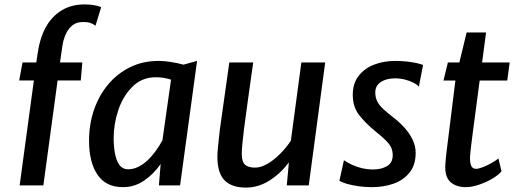

<svg xmlns="http://www.w3.org/2000/svg" viewBox="-20 -840 2336 870"><path d="M69 0 133.5 -475.5H67L82 -557H144.5L151.5 -603.5Q157 -639 167 -669.2Q177 -699.5 192 -724.5Q219.5 -770 262.8 -795Q306 -820 363.5 -820Q385.5 -820 404.2 -817Q423 -814 438.5 -807.5L412.5 -723Q403 -731.5 389 -736.2Q375 -741 353 -740Q316.5 -740 293 -709.8Q269.5 -679.5 262.5 -630.5L252 -557H353L346 -475.5H241L176.5 0Z M537 8Q460 8 421.8 -48.2Q383.5 -104.5 383.5 -202.5Q383.5 -276.5 405.8 -341.8Q428 -407 469.8 -457Q511.5 -507 569.5 -535.5Q627.5 -564 699.5 -564Q724.5 -564 755.5 -559Q786.5 -554 811.5 -547L873 -564L796 0H700L708 -97Q678 -53 634.2 -22.5Q590.5 8 537 8ZM561 -73Q584.5 -73 606.2 -83.8Q628 -94.5 647.8 -112.8Q667.5 -131 684.8 -154.8Q702 -178.5 716 -204L755 -479Q722.5 -490 685.5 -490Q623 -490 580 -447Q537 -404 516 -340.8Q495 -277.5 495 -214.5Q495 -179.5 500.5 -147Q506 -114.5 520.2 -93.8Q534.5 -73 561 -73Z M1094.5 10Q1029.5 10 997.2 -23.2Q965 -56.5 965 -130.5Q965 -146 968 -177Q971 -208 976 -251Q982 -294.5 989.5 -347.8Q997 -401 1004.8 -455.5Q1012.5 -510 1019 -557H1127.5Q1126 -547.5 1122 -519.5Q1118 -491.5 1112.8 -453.8Q1107.5 -416 1102 -376.2Q1096.5 -336.5 1092 -302.8Q1087.5 -269 1085 -250Q1080.5 -212.5 1078 -185.5Q1075.5 -158.5 1075.5 -142Q1075.5 -107.5 1090 -94Q1104.5 -80.5 1136.5 -80.5Q1161.5 -80.5 1190.2 -96.8Q1219 -113 1247.2 -140.8Q1275.5 -168.5 1298 -202.5L1345.5 -557H1453.5L1379 0H1279.5L1289 -104Q1251 -53.5 1200.8 -21.8Q1150.5 10 1094.5 10Z M1665 8Q1634.5 8 1604.2 3.8Q1574 -0.5 1551 -7.2Q1528 -14 1518 -21.5L1538.5 -114Q1556.5 -101.5 1578 -92Q1599.5 -82.5 1622.8 -77.2Q1646 -72 1668.5 -72Q1708.5 -72 1734 -87.5Q1759.5 -103 1759.5 -136.5Q1759.5 -155 1753 -170.2Q1746.5 -185.5 1728.8 -203.2Q1711 -221 1678 -247.5Q1635 -283 1606.8 -319.5Q1578.5 -356 1578.5 -410.5Q1578.5 -461.5 1604.8 -495.8Q1631 -530 1674.8 -547Q1718.5 -564 1771 -564Q1798.5 -564 1823.2 -561.2Q1848 -558.5 1867.5 -554.2Q1887 -550 1897 -545.5L1878 -447Q1870.5 -456.5 1853.5 -465.2Q1836.5 -474 1814.8 -479.5Q1793 -485 1770.5 -485Q1731 -485 1705.8 -468.5Q1680.5 -452 1680.5 -421Q1680.5 -399 1689 -381.5Q1697.5 -364 1714.8 -347.8Q1732 -331.5 1757.5 -311.5Q1786.5 -290 1810.5 -264Q1834.5 -238 1849 -208.5Q1863.5 -179 1863.5 -147Q1863.5 -93.5 1836.5 -59Q1809.5 -24.5 1764.5 -8.2Q1719.5 8 1665 8Z M2090.5 8Q2048.5 8 2023 -13.5Q1997.5 -35 1997.5 -82Q1997.5 -88.5 1998.2 -98.8Q1999 -109 2000.2 -122.8Q2001.5 -136.5 2003.5 -153L2043.5 -475H1989.5L2009.5 -557H2061.5L2094.5 -693H2182.5L2164.5 -557H2289.5L2278.5 -475H2153.5Q2143.5 -399 2136 -342.5Q2128.5 -286 2123.2 -246.2Q2118 -206.5 2115 -181.2Q2112 -156 2110.8 -142.5Q2109.5 -129 2109.5 -124Q2109.5 -102.5 2115.2 -88.8Q2121 -75 2137.5 -75Q2148.5 -75 2167.8 -82.5Q2187 -90 2206.8 -101Q2226.5 -112 2238.5 -122L2252.5 -64Q2239 -47 2211 -30.5Q2183 -14 2150.2 -3Q2117.5 8 2090.5 8Z"/></svg>

Font: Koeln Type Sans
Style: Italic
Weight: 400
Italic angle: -7.5°
Designer: Eben Sorkin
Foundry: Eben Sorkin
Version: Version 2.001